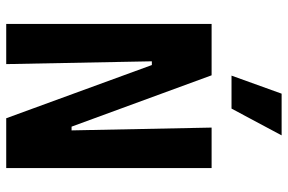

<svg xmlns="http://www.w3.org/2000/svg" viewBox="-174 -751 925 617"><g transform="rotate(90 288.5 -442.5)"><path d="M57 0V-660H222L387 -210H399L390 -660H520V0H360L189 -468H177L186 0ZM329 -724H223L281 -885H415Z"/></g></svg>

Font: Bricolage Grotesque Condensed
Style: Bold
Weight: 700
Width: 3
Designer: Mathieu Triay
Foundry: Atelier Triay
Version: Version 1.001;gftools[0.9.33.dev8+g029e19f]